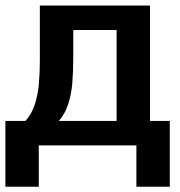

<svg xmlns="http://www.w3.org/2000/svg" viewBox="-22 -540 670 713"><path d="M608.5 153.5H484.5V0H122V153.5H-2V-91H72.5Q96 -117 107.5 -152.8Q119 -188.5 122.5 -230.2Q126 -272 126 -316.5V-519.5H535V-91H608.5ZM411 -91V-428.5H250V-321.5Q250 -274.5 246.5 -232Q243 -189.5 231.2 -153.2Q219.5 -117 196.5 -91Z"/></svg>

Font: Acari Sans
Style: Bold
Weight: 700
Designer: Alfredo Marco Pradil and Stefan Peev (font) & Cristiano Sobral (main changes)
Foundry: Alfredo Marco Pradil and Stefan Peev (font) & Cristiano Sobral (main changes)
Version: Version 1.063; ttfautohint (v1.8.3)